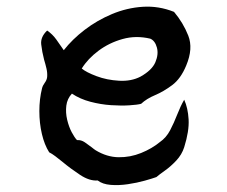

<svg xmlns="http://www.w3.org/2000/svg" viewBox="-20 -538 669 566"><path d="M529 -345Q513 -306 487.5 -287Q462 -268 437 -257.5Q412 -247 396 -232Q385 -229 361 -227.5Q337 -226 307 -228Q277 -230 246.5 -238Q216 -246 192 -262Q178 -247 175.5 -226.5Q173 -206 178 -185Q183 -164 191.5 -148Q200 -132 207 -125Q219 -126 230 -118.5Q241 -111 250 -104Q254 -101 257 -98.5Q260 -96 262 -95Q295 -75 329.5 -74.5Q364 -74 396 -87Q428 -100 451 -119Q470 -132 481.5 -154Q493 -176 502.5 -200.5Q512 -225 523 -244Q534 -220 536 -186Q538 -152 523 -104Q516 -82 499.5 -64.5Q483 -47 466 -35Q449 -23 441 -16Q430 -12 407 -5.5Q384 1 357 5Q330 9 306 7Q282 5 268 -6Q244 -4 216 -22.5Q188 -41 164 -61Q153 -70 143 -77.5Q133 -85 125 -89Q111 -111 103.5 -143Q96 -175 96 -210.5Q96 -246 104 -278Q106 -286 112 -294Q118 -302 119 -311Q120 -323 117 -336Q114 -349 110 -362Q104 -385 101.5 -407Q99 -429 119 -448Q135 -437 146 -421.5Q157 -406 168 -390Q193 -422 229.5 -450Q266 -478 310 -496.5Q354 -515 401 -518Q448 -521 493 -503Q520 -471 535 -433Q550 -395 529 -345ZM423 -424Q381 -434 341.5 -423Q302 -412 270.5 -388.5Q239 -365 221 -336Q234 -325 264.5 -313.5Q295 -302 331 -300Q367 -298 394 -312Q428 -331 438 -354.5Q448 -378 442.5 -398Q437 -418 423 -424Z"/></svg>

Font: Yuji Mai
Style: Regular
Weight: 400
Designer: Kataoka Yuji
Foundry: Kinuta Font Factory
Version: Version 3.002